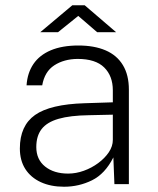

<svg xmlns="http://www.w3.org/2000/svg" viewBox="-20 -700 600 730"><path d="M223.5 10Q173 10 135 -7.5Q97 -25 76.2 -57.5Q55.5 -90 55.5 -135.5Q55.5 -222 113.2 -262.8Q171 -303.5 301.5 -307.5L409 -311V-356.5Q409 -411 376.2 -443.5Q343.5 -476 275 -476Q223 -475.5 186.2 -451.5Q149.5 -427.5 140.5 -375.5H81Q84 -422.5 107 -456.5Q130 -490.5 173.2 -508.8Q216.5 -527 278 -527Q338.5 -527 381.5 -508.5Q424.5 -490 447.2 -452.5Q470 -415 470 -359V0H415L411 -101.5Q379.5 -39 329.8 -14.5Q280 10 223.5 10ZM239 -40Q269 -40 298.8 -50.8Q328.5 -61.5 353.5 -80Q378.5 -98.5 393.8 -121.2Q409 -144 409 -168V-264L319 -262Q246.5 -261 202.5 -248.2Q158.5 -235.5 138.2 -209.2Q118 -183 118 -141Q118 -93.5 151.5 -66.8Q185 -40 239 -40ZM349.5 -577.5 277.5 -639.5 200.5 -577.5H133L255 -680H302L421.5 -577.5Z"/></svg>

Font: Public Sans ExtraLight
Style: Regular
Weight: 250
Designer: The Public Sans Project Authors: Dan O. Williams and USWDS (Libre Franklin designed by Pablo Impallari and Rodrigo Fuenz
Version: Version 1.007